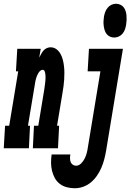

<svg xmlns="http://www.w3.org/2000/svg" viewBox="-72 -790 695 1023"><path d="M-52 0 -45 -120H-23L25 -410H13L20 -530H145L137 -483Q142 -493 147.5 -503Q153 -513 160 -521Q167 -529 177 -533.5Q187 -538 197 -538Q215 -538 228.5 -528Q242 -518 250.5 -502.5Q259 -487 263 -470.5Q267 -454 269 -437Q271 -420 271 -402Q271 -384 270 -366.5Q269 -349 266.5 -331Q264 -313 261 -295L232 -120H243L237 0H103L109 -120H132L164 -314Q165 -321 166 -328.5Q167 -336 168 -343Q169 -350 169.5 -357Q170 -364 170.5 -371Q171 -378 170.5 -385Q170 -392 169 -399Q168 -406 165 -412Q162 -418 155 -418Q148 -418 142 -412.5Q136 -407 132 -400Q128 -393 125 -386Q122 -379 120 -371.5Q118 -364 116.5 -357Q115 -350 114 -342L77 -120H88L82 0ZM537 -590Q524 -590 513.5 -595Q503 -600 496 -609Q489 -618 485.5 -629.5Q482 -641 480.5 -653Q479 -665 479.5 -677Q480 -689 482 -702Q484 -714 488.5 -726Q493 -738 501.5 -748.5Q510 -759 522 -764.5Q534 -770 546 -770Q558 -770 569 -765Q580 -760 587 -751Q594 -742 597.5 -730.5Q601 -719 602 -707Q603 -695 602.5 -683Q602 -671 600 -658Q598 -646 594 -634Q590 -622 581.5 -611.5Q573 -601 561 -595.5Q549 -590 537 -590ZM326 213Q304 213 283.5 207.5Q263 202 246.5 189.5Q230 177 220 158.5Q210 140 205 119.5Q200 99 200 77Q200 55 203 33H303Q301 43 301 53Q301 63 304 72Q307 81 315 87Q323 93 333 93Q348 93 360 81Q372 69 379 55Q386 41 390 26Q394 11 396 -4L463 -410H395L402 -530H583L493 15Q489 38 483 60.5Q477 83 468 104Q459 125 445 145.5Q431 166 412.5 181.5Q394 197 371.5 205Q349 213 326 213Z"/></svg>

Font: Iosevka Curly Slab HvExObl
Style: Regular
Weight: 900
Width: 7
Italic angle: -9°
Monospace: yes
Designer: Belleve Invis
Foundry: Belleve Invis
Version: Version 11.1.0; ttfautohint (v1.8.3)